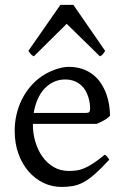

<svg xmlns="http://www.w3.org/2000/svg" viewBox="-20 -738 502 773"><path d="M242.2 -418Q217.3 -418 196.3 -408.2Q175.3 -398.4 158.9 -380.9Q142.6 -363.3 131.6 -338.4Q120.6 -313.5 115.7 -283.2H324.2Q335.4 -283.2 339.1 -286.9Q342.8 -290.5 342.8 -300.8Q342.8 -309.6 341.3 -321.8Q339.8 -334 335.7 -346.9Q331.5 -359.9 324.5 -372.6Q317.4 -385.3 306.2 -395.3Q294.9 -405.3 279.1 -411.6Q263.2 -418 242.2 -418ZM422.9 -272Q414.1 -262.2 399.4 -253.9Q384.8 -245.6 369.1 -239.3H112.3V-237.8Q112.3 -201.2 122.3 -167.2Q132.3 -133.3 150.9 -107.2Q169.4 -81.1 196.3 -65.4Q223.1 -49.8 256.8 -49.8Q272 -49.8 286.4 -51.5Q300.8 -53.2 317.4 -59.8Q334 -66.4 354.2 -79.6Q374.5 -92.8 401.9 -115.2Q408.2 -111.8 412.8 -105.5Q417.5 -99.1 419.9 -95.2Q387.2 -59.6 362.5 -37.8Q337.9 -16.1 316.2 -4.4Q294.4 7.3 273.2 11Q252 14.6 227.1 14.6Q189.5 14.6 155.5 -1.5Q121.6 -17.6 95.7 -47.1Q69.8 -76.7 54.4 -118.4Q39.1 -160.2 39.1 -211.9Q39.1 -244.6 46.4 -276.4Q53.7 -308.1 67.6 -336.4Q81.5 -364.7 101.6 -388.7Q121.6 -412.6 147 -430.2Q157.7 -437.5 171.1 -444.6Q184.6 -451.7 199.2 -457Q213.9 -462.4 228.3 -465.6Q242.7 -468.8 255.9 -468.8Q288.1 -468.8 312.7 -460Q337.4 -451.2 356 -436.3Q374.5 -421.4 387.2 -401.6Q399.9 -381.8 408 -359.9Q416 -337.9 419.4 -315.2Q422.9 -292.5 422.9 -272ZM403.3 -533.2Q397.5 -523.9 394 -519.5Q390.6 -515.1 382.3 -511.2L248.5 -642.1L116.2 -511.2Q112.3 -513.2 109.6 -515.1Q106.9 -517.1 104.7 -519.5Q102.5 -522 100.1 -525.4Q97.7 -528.8 94.2 -533.2L223.1 -718.3H275.4L403.3 -533.2Z"/></svg>

Font: Gentium
Style: Regular
Weight: 400
Designer: J. Victor Gaultney
Version: Version 1.03; 2011; OFL 1.1 release